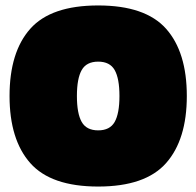

<svg xmlns="http://www.w3.org/2000/svg" viewBox="-20 -674 720 704"><path d="M340 10Q167 10 91 -76Q15 -162 15 -322Q15 -483 91 -568.5Q167 -654 340 -654Q513 -654 589 -568.5Q665 -483 665 -322Q665 -162 589 -76Q513 10 340 10ZM340 -196Q383 -196 400.5 -227Q418 -258 418 -322Q418 -386 400.5 -417Q383 -448 340 -448Q297 -448 279.5 -417Q262 -386 262 -322Q262 -258 279.5 -227Q297 -196 340 -196Z"/></svg>

Font: Boz Display
Style: Regular
Weight: 900
Version: Version 2.000; ttfautohint (v1.8.3)